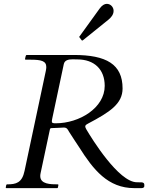

<svg xmlns="http://www.w3.org/2000/svg" viewBox="-20 -972 776 992"><path d="M189.9 -78.1 237.8 -303.2C238.8 -308.6 242.2 -310.1 246.1 -310.1C262.2 -310.1 301.3 -313 310.1 -313C327.1 -313 330.6 -301.3 336.9 -291C358.4 -256.3 374 -234.9 389.2 -210.9C461.9 -95.7 537.6 0 673.8 0H710.4C718.8 0 725.6 -3.4 725.6 -9.8V-17.6C725.6 -22.9 722.7 -29.3 712.4 -29.8C703.1 -30.3 697.3 -30.3 687.5 -30.3C592.8 -30.3 453.6 -256.8 426.3 -303.2C421.9 -310.5 420.4 -315.4 420.4 -319.3C420.4 -325.7 429.2 -330.6 434.1 -333C546.9 -392.6 613.3 -435.1 613.3 -515.1C613.3 -640.6 528.8 -688 361.3 -688H118.7C114.3 -688 113.3 -684.6 112.3 -680.7L109.4 -668C109.4 -665.5 109.9 -663.6 112.3 -663.6H137.7C192.9 -663.6 219.2 -657.2 219.2 -625.5C219.2 -620.1 218.3 -613.3 216.8 -606C117.2 -136.2 115.2 -130.4 106.9 -89.4C94.2 -27.3 63 -19.5 17.1 -19.5C13.7 -19.5 12.7 -17.1 12.2 -15.6L9.8 -3.9C9.8 -2.4 9.8 0 13.2 0H274.9C278.8 0 278.8 -2 279.3 -3.9L281.7 -15.6C281.7 -19 280.8 -19.5 278.8 -19.5C241.2 -19.5 188 -20 188 -62.5C188 -66.9 188.5 -72.3 189.9 -78.1ZM248 -342.8C248 -348.1 248 -352.1 250 -359.9L309.6 -640.6C314 -662.1 335.4 -665.5 355.5 -665.5C364.3 -665.5 373 -665 379.9 -665C466.3 -665 521 -614.3 521 -528.3C521 -414.6 390.1 -335 268.1 -335C256.8 -335 248 -335.9 248 -342.8ZM401.9 -764.2C402.8 -763.2 402.8 -762.7 405.3 -762.7C406.7 -762.7 407.2 -763.2 408.7 -764.2L540 -870.1C553.2 -880.9 566.9 -896 566.9 -916C566.9 -935.1 551.8 -952.1 531.7 -952.1C520 -952.1 507.3 -944.8 495.1 -928.2L391.1 -784.2C390.1 -783.2 389.2 -782.2 389.2 -781.2C389.2 -780.3 390.1 -779.3 391.1 -778.3Z"/></svg>

Font: Cardo
Style: Italic
Weight: 400
Designer: David J. Perry
Foundry: David J. Perry
Version: Version 0.99